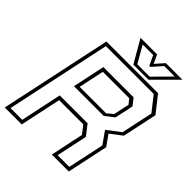

<svg xmlns="http://www.w3.org/2000/svg" viewBox="-246 -996 1134 1134"><g transform="rotate(45 321.0 -429.0)"><path d="M-12 0 137 -700H568.5L649.5 -597L603.5 -380L530.5 -324L577.5 -257.5L522.5 0H381L425 -207.5L386 -257.5H184.5L129.5 0ZM14.5 -21.5H112.5L167 -280H400L449.5 -216L408 -21.5H505.5L554 -249L500 -325.5L583 -388.5L625.5 -587L553.5 -678.5H154ZM214.5 -399H435.5L472.5 -430L493.5 -528L469.5 -558.5H248.5ZM188 -378 231 -580.5H483.5L517 -538L492 -421.5L436.5 -378ZM346 -716 264 -858H402.5L427.5 -804L475.5 -858H614L472 -716ZM361 -734H464.5L568.5 -839H481L426 -777H418L388.5 -839H301Z"/></g></svg>

Font: Tourney ExtraLight
Style: Italic
Weight: 250
Italic angle: -12°
Version: Version 1.015